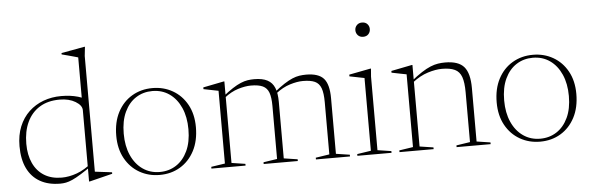

<svg xmlns="http://www.w3.org/2000/svg" viewBox="-48 -876 3219 1045"><g transform="rotate(-5 1562.0 -354.0)"><path d="M400.5 -377.5Q400.5 -404 365.5 -425Q330.5 -446 279.5 -446Q214.5 -446 169.8 -418.2Q125 -390.5 101.5 -340.2Q78 -290 78 -222Q78 -161 98.8 -116Q119.5 -71 159 -46.5Q198.5 -22 254.5 -22Q294.5 -22 337.5 -37.5Q380.5 -53 428 -92L430 -78.5Q388 -49.5 359.5 -31.8Q331 -14 310.8 -5Q290.5 4 275 7Q259.5 10 243.5 10Q179 10 133.5 -15.8Q88 -41.5 64 -91Q40 -140.5 40 -212Q40 -272.5 59.2 -319.5Q78.5 -366.5 112.8 -398.8Q147 -431 192.2 -447.8Q237.5 -464.5 289.5 -464.5Q314 -464.5 336.5 -461.8Q359 -459 381 -452.8Q403 -446.5 426.5 -435L400.5 -411V-666Q394.5 -668 378.8 -672.2Q363 -676.5 344.8 -681.5Q326.5 -686.5 312 -690V-697.5L438 -720.5H442L436.5 -670.5V-38.5Q441 -38 452.8 -36.5Q464.5 -35 479.5 -33.2Q494.5 -31.5 508 -29.8Q521.5 -28 529.5 -27V-19L405 12H400.5V-64.5Z M789 -6Q839 -6 878.5 -31.5Q918 -57 941 -105.8Q964 -154.5 964 -224Q964 -291.5 941.5 -342Q919 -392.5 879 -420.5Q839 -448.5 786 -448.5Q736 -448.5 696.5 -423.2Q657 -398 634 -349.2Q611 -300.5 611 -230.5Q611 -163 633.5 -112.5Q656 -62 696.2 -34Q736.5 -6 789 -6ZM787 10Q726.5 10 677 -18.2Q627.5 -46.5 598.5 -99Q569.5 -151.5 569.5 -223Q569.5 -297.5 598 -351.8Q626.5 -406 676 -435.2Q725.5 -464.5 788 -464.5Q849 -464.5 898.2 -436.2Q947.5 -408 976.5 -355.8Q1005.5 -303.5 1005.5 -232Q1005.5 -157.5 977 -103.2Q948.5 -49 899.2 -19.5Q850 10 787 10Z M1181.5 -386V-21L1256.5 -9.5V0H1070V-9.5L1145.5 -21V-418.5Q1137.5 -420 1118 -423.8Q1098.5 -427.5 1064.5 -434.5V-444L1177.5 -466.5H1181.5ZM1467 -330V-21L1542 -9.5V0H1355.5V-9.5L1430.5 -21V-311Q1430.5 -357 1421 -383.2Q1411.5 -409.5 1388.2 -420.5Q1365 -431.5 1323.5 -431.5Q1292.5 -431.5 1253.2 -419.5Q1214 -407.5 1176.5 -377.5L1168 -384Q1200 -410 1224.8 -426Q1249.5 -442 1269.8 -450.5Q1290 -459 1308 -461.8Q1326 -464.5 1344 -464.5Q1389 -464.5 1416 -450.2Q1443 -436 1455 -406.5Q1467 -377 1467 -330ZM1752 -324.5V-21L1827 -9.5V0H1641V-9.5L1716 -21V-306Q1716 -356 1706 -383Q1696 -410 1672.5 -420.8Q1649 -431.5 1607.5 -431.5Q1576 -431.5 1536.2 -419.2Q1496.5 -407 1458.5 -377L1449 -383Q1481.5 -409.5 1506.8 -425.8Q1532 -442 1552.2 -450.5Q1572.5 -459 1590.8 -461.8Q1609 -464.5 1627.5 -464.5Q1695.5 -464.5 1723.8 -432.5Q1752 -400.5 1752 -324.5Z M1955.5 -642.5Q1937.5 -642.5 1926.8 -654Q1916 -665.5 1916 -682Q1916 -697.5 1926.8 -709Q1937.5 -720.5 1955.5 -720.5Q1974 -720.5 1984.5 -709Q1995 -697.5 1995 -682Q1995 -665.5 1984.5 -654Q1974 -642.5 1955.5 -642.5ZM1982.5 -466.5 1979 -423V-21L2054 -9.5V0H1867.5V-9.5L1943 -21V-418.5Q1937.5 -419.5 1924 -422.2Q1910.5 -425 1894 -428.2Q1877.5 -431.5 1862 -434.5V-444L1978.5 -466.5Z M2209 -383.5V-21L2284 -9.5V0H2097.5V-9.5L2173 -21V-418.5Q2165 -420 2145.5 -423.8Q2126 -427.5 2092 -434.5V-444L2205 -466.5H2209ZM2409.5 -9.5 2484.5 -21V-293Q2484.5 -347 2473.8 -377Q2463 -407 2437.2 -419.2Q2411.5 -431.5 2367 -431.5Q2332.5 -431.5 2289.5 -418Q2246.5 -404.5 2205 -372L2196 -377.5Q2231 -406 2257.8 -423.2Q2284.5 -440.5 2306.5 -449.5Q2328.5 -458.5 2347.8 -461.5Q2367 -464.5 2387 -464.5Q2460 -464.5 2490.2 -429.2Q2520.5 -394 2520.5 -313V-21L2595.5 -9.5V0H2409.5Z M2867.5 -6Q2917.5 -6 2957 -31.5Q2996.5 -57 3019.5 -105.8Q3042.5 -154.5 3042.5 -224Q3042.5 -291.5 3020 -342Q2997.5 -392.5 2957.5 -420.5Q2917.5 -448.5 2864.5 -448.5Q2814.5 -448.5 2775 -423.2Q2735.5 -398 2712.5 -349.2Q2689.5 -300.5 2689.5 -230.5Q2689.5 -163 2712 -112.5Q2734.5 -62 2774.8 -34Q2815 -6 2867.5 -6ZM2865.5 10Q2805 10 2755.5 -18.2Q2706 -46.5 2677 -99Q2648 -151.5 2648 -223Q2648 -297.5 2676.5 -351.8Q2705 -406 2754.5 -435.2Q2804 -464.5 2866.5 -464.5Q2927.5 -464.5 2976.8 -436.2Q3026 -408 3055 -355.8Q3084 -303.5 3084 -232Q3084 -157.5 3055.5 -103.2Q3027 -49 2977.8 -19.5Q2928.5 10 2865.5 10Z"/></g></svg>

Font: Newsreader 36pt ExtraLight
Style: Regular
Weight: 250
Designer: Hugues Gentile
Foundry: Production Type
Version: Version 1.003